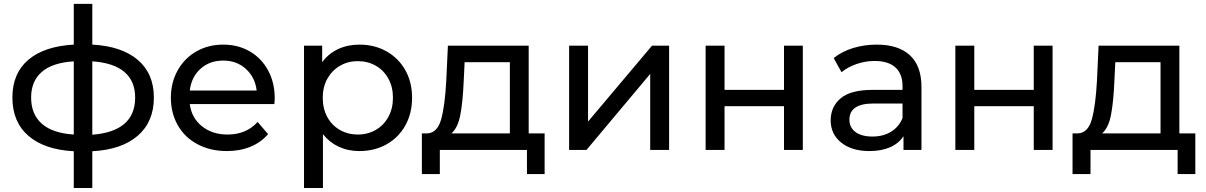

<svg xmlns="http://www.w3.org/2000/svg" viewBox="-20 -762 6128 976"><path d="M43 -266.1Q43 -389.2 124 -458Q205.1 -526.9 355 -535.2V-742.2H449.2V-535.2Q598.1 -527.3 680.2 -457.8Q762.2 -388.2 762.2 -266.1Q762.2 -143.1 680.2 -72Q598.1 -1 449.2 6.8V193.8H355V6.8Q206.1 -1 124.5 -71.5Q43 -142.1 43 -266.1ZM138.2 -266.1Q138.2 -181.2 192.6 -133.1Q247.1 -85 355 -78.1V-450.2Q246.1 -443.4 192.1 -396.2Q138.2 -349.1 138.2 -266.1ZM449.2 -77.1Q667 -94.2 667 -266.1Q667 -350.1 612.1 -396.5Q557.1 -442.9 449.2 -450.2Z M848.6 -265.1Q848.6 -342.3 883.1 -404.1Q917.5 -465.8 978 -500.5Q1038.6 -535.2 1114.7 -535.2Q1190.9 -535.2 1250.2 -500.5Q1309.6 -465.8 1343 -403.8Q1376.5 -341.8 1376.5 -262.2Q1376.5 -251 1374.5 -232.9H944.8Q953.6 -163.1 1006.1 -120.6Q1058.6 -78.1 1136.7 -78.1Q1231.9 -78.1 1289.6 -142.1L1342.8 -80.1Q1306.6 -38.1 1253.2 -16.1Q1199.7 5.9 1133.8 5.9Q1049.8 5.9 984.6 -28.6Q919.4 -63 884 -125Q848.6 -187 848.6 -265.1ZM944.8 -301.8H1284.7Q1276.9 -368.7 1230.2 -411.4Q1183.6 -454.1 1114.7 -454.1Q1045.4 -454.1 999 -412.1Q952.6 -370.1 944.8 -301.8Z M1525.4 193.8V-529.8H1617.7V-445.8Q1649.9 -489.7 1698.7 -512.5Q1747.6 -535.2 1806.6 -535.2Q1883.8 -535.2 1944.6 -501Q2005.4 -466.8 2040 -406Q2074.7 -345.2 2074.7 -265.1Q2074.7 -185.1 2040 -123.5Q2005.4 -62 1944.6 -28.1Q1883.8 5.9 1806.6 5.9Q1749.5 5.9 1702.1 -16.1Q1654.8 -38.1 1621.6 -80.1V193.8ZM1620.6 -265.1Q1620.6 -210 1643.6 -167.5Q1666.5 -125 1707.5 -101.6Q1748.5 -78.1 1798.3 -78.1Q1849.6 -78.1 1890.1 -101.6Q1930.7 -125 1954.1 -167.5Q1977.5 -210 1977.5 -265.1Q1977.5 -320.3 1954.1 -362.5Q1930.7 -404.8 1890.1 -428Q1849.6 -451.2 1798.3 -451.2Q1748.5 -451.2 1708 -427.5Q1667.5 -403.8 1644 -361.8Q1620.6 -319.8 1620.6 -265.1Z M2124.5 -84H2152.8Q2203.6 -86.9 2222.7 -156Q2241.7 -225.1 2248.5 -351.1L2256.8 -529.8H2667.5V-84H2748.5V123H2658.7V0H2215.8V123H2124.5ZM2274.9 -84H2571.8V-445.8H2341.8L2336.9 -344.2Q2332.5 -244.1 2320.1 -178.5Q2307.6 -112.8 2274.9 -84Z M2873 0V-529.8H2969.2V-144L3294.4 -529.8H3381.3V0H3285.2V-386.2L2961.4 0Z M3566.9 0V-529.8H3663.1V-305.2H3965.3V-529.8H4061V0H3965.3V-222.2H3663.1V0Z M4202.6 -149.9Q4202.6 -219.7 4253.7 -262.5Q4304.7 -305.2 4416 -305.2H4567.9V-324.2Q4567.9 -386.2 4531.7 -419.2Q4495.6 -452.1 4425.8 -452.1Q4378.9 -452.1 4334 -436.5Q4289.1 -420.9 4257.8 -395L4217.8 -466.8Q4258.8 -500 4315.9 -517.6Q4373 -535.2 4437 -535.2Q4546.9 -535.2 4605.5 -481Q4664.1 -426.8 4664.1 -319.8V0H4572.8V-69.8Q4548.8 -32.7 4504.4 -13.4Q4460 5.9 4398.9 5.9Q4310.1 5.9 4256.3 -37.1Q4202.6 -80.1 4202.6 -149.9ZM4297.9 -153.8Q4297.9 -113.8 4328.9 -90.8Q4359.9 -67.9 4415 -67.9Q4469.7 -67.9 4509.8 -92.5Q4549.8 -117.2 4567.9 -162.1V-235.8H4419.9Q4297.9 -235.8 4297.9 -153.8Z M4836.4 0V-529.8H4932.6V-305.2H5234.9V-529.8H5330.6V0H5234.9V-222.2H4932.6V0Z M5432.1 -84H5460.4Q5511.2 -86.9 5530.3 -156Q5549.3 -225.1 5556.2 -351.1L5564.5 -529.8H5975.1V-84H6056.2V123H5966.3V0H5523.4V123H5432.1ZM5582.5 -84H5879.4V-445.8H5649.4L5644.5 -344.2Q5640.1 -244.1 5627.7 -178.5Q5615.2 -112.8 5582.5 -84Z"/></svg>

Font: Montserrat Medium
Style: Regular
Weight: 500
Designer: Julieta Ulanovsky
Foundry: Julieta Ulanovsky
Version: Version 7.200